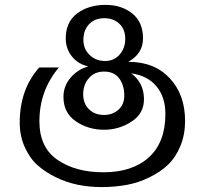

<svg xmlns="http://www.w3.org/2000/svg" viewBox="-20 -760 832 780"><path d="M484.9 -371.1Q484.9 -413.6 464.4 -441.4Q443.8 -469.2 402.8 -469.2Q363.8 -469.2 340.8 -442.4Q317.9 -415.5 317.9 -377Q317.9 -339.8 341.3 -316.4Q364.7 -293 402.8 -293Q437.5 -293 461.4 -314.5Q484.9 -335.9 484.9 -371.1ZM488.8 -602.1Q488.8 -640.6 465.3 -663.1Q441.4 -686 403.8 -686Q364.7 -686 341.8 -661.6Q318.8 -637.2 318.8 -598.1Q318.8 -561 344.2 -536.6Q369.6 -512.2 407.2 -512.2Q443.4 -512.2 466.3 -538.6Q488.8 -564.5 488.8 -602.1ZM731.9 -269Q731.9 -212.9 712.9 -167Q693.8 -120.6 662.1 -90.3Q631.3 -61 585.9 -39.1Q541 -17.1 494.1 -8.8Q445.8 0 393.1 0Q342.8 0 296.9 -9.3Q249.5 -19 206.5 -40Q162.1 -62 130.9 -90.3Q100.1 -118.2 79.6 -164.6Q60.1 -208.5 60.1 -262.2Q60.1 -396.5 139.2 -485.8H219.2Q140.1 -392.1 140.1 -267.1Q140.1 -160.6 213.9 -110.4Q287.6 -60.1 399.9 -60.1Q517.6 -60.1 584.5 -120.6Q651.9 -181.6 651.9 -296.9Q651.9 -365.7 615.7 -409.2Q579.1 -453.1 513.2 -461.9Q564.9 -423.3 564.9 -356.9Q564.9 -298.8 514.6 -266.1Q463.9 -232.9 402.8 -232.9Q337.9 -232.9 287.6 -267.6Q237.8 -301.8 237.8 -366.2Q237.8 -410.2 266.6 -444.3Q295.9 -478.5 338.9 -490.2Q297.9 -499 272.5 -530.3Q247.1 -561.5 247.1 -604Q247.1 -670.9 293.5 -705.6Q339.8 -740.2 409.2 -740.2Q474.1 -740.2 518.1 -704.6Q561 -669.4 561 -604Q561 -542 501 -508.8Q607.4 -508.8 669.4 -442.4Q731.9 -375.5 731.9 -269Z"/></svg>

Font: Miedinger*
Style: Book
Weight: 400
Version: Version 001.000